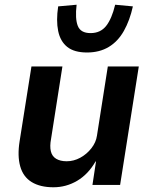

<svg xmlns="http://www.w3.org/2000/svg" viewBox="-20 -782 644 812"><path d="M206 10Q150 10 114 -12Q78 -34 65.5 -78.5Q53 -123 63 -185L113 -501H244L196 -195Q190 -164 195 -142.5Q200 -121 217.5 -110.5Q235 -100 262 -100Q292 -100 319.5 -115Q347 -130 366.5 -155Q386 -180 390 -208L436 -501H567L488 0H371L386 -99H384Q353 -45 306.5 -17.5Q260 10 206 10ZM348 -560Q294 -560 264.5 -583.5Q235 -607 226 -651Q217 -695 226 -755L304 -762Q297 -703 309 -672.5Q321 -642 363 -642Q405 -642 429 -672.5Q453 -703 467 -762L542 -755Q529 -696 504 -651.5Q479 -607 440 -583.5Q401 -560 348 -560Z"/></svg>

Font: Nunito Sans 7pt SemiCondensed
Style: Bold Italic
Weight: 700
Width: 4
Italic angle: -9°
Designer: Vernon Adams
Foundry: Vernon Adams
Version: Version 3.101;gftools[0.9.27]